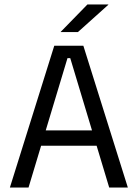

<svg xmlns="http://www.w3.org/2000/svg" viewBox="-20 -845 620 865"><path d="M108.5 0H24.5L224.5 -639H355.5L556 0H472L296.5 -583H284ZM435.5 -188.5H144.5V-257.5H435.5ZM253.5 -701.5 374 -825H468V-823.5L331 -700.5H253.5Z"/></svg>

Font: Anek Devanagari Medium
Style: Regular
Weight: 400
Version: Version 1.003